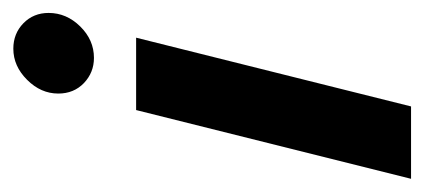

<svg xmlns="http://www.w3.org/2000/svg" viewBox="-196 -447 643 291"><g transform="rotate(-90 125.5 -301.5)"><path d="M0 0 104.2 -416.7H213.9L109.7 0ZM183.3 -480.6Q161.1 -480.6 145.1 -495.8Q129.2 -511.1 129.2 -534.7Q129.2 -561.1 150 -581.9Q170.8 -602.8 197.2 -602.8Q220.1 -602.8 235.8 -587.5Q251.4 -572.2 251.4 -549.3Q251.4 -522.2 230.9 -501.4Q210.4 -480.6 183.3 -480.6Z"/></g></svg>

Font: Afacad SemiBold
Style: Italic
Weight: 600
Italic angle: -14°
Designer: Kristian Moeller
Foundry: Dicotype
Version: Version 1.000